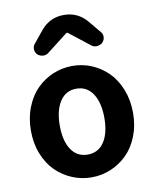

<svg xmlns="http://www.w3.org/2000/svg" viewBox="-93 -914 811 998"><g transform="rotate(-10 313.0 -415.0)"><path d="M309.6 13.7Q256.8 13.7 208.5 -6.3Q160.2 -26.4 122.6 -63Q85 -99.6 62.5 -155.8Q40 -211.9 40 -279.3Q40 -346.7 62.5 -403.3Q85 -460 122.6 -497.1Q160.2 -534.2 208.5 -554.2Q256.8 -574.2 309.6 -574.2Q363.3 -574.2 411.1 -554.2Q459 -534.2 496.6 -497.1Q534.2 -460 556.6 -403.3Q579.1 -346.7 579.1 -279.3Q579.1 -211.9 556.6 -155.8Q534.2 -99.6 496.6 -63Q459 -26.4 411.1 -6.3Q363.3 13.7 309.6 13.7ZM427.7 -279.3Q427.7 -359.4 397 -406.7Q366.2 -454.1 310.1 -454.1Q253.9 -454.1 223.1 -406.7Q192.4 -359.4 192.4 -279.3Q192.4 -199.2 223.1 -152.8Q253.9 -106.4 310.1 -106.4Q366.2 -106.4 397 -152.8Q427.7 -199.2 427.7 -279.3ZM141.6 -665Q128.9 -677.7 128.9 -696.3Q128.9 -710 138.7 -721.7L190.4 -785.2Q238.3 -842.8 312.5 -842.8Q386.7 -842.8 434.6 -785.2L487.3 -721.7Q497.1 -710.9 497.1 -696.3Q497.1 -677.7 483.4 -665Q471.7 -654.3 454.1 -653.3Q453.1 -653.3 452.1 -653.3Q436.5 -653.3 424.8 -663.1L316.4 -748Q315.4 -749 313 -749Q310.5 -749 309.6 -748L200.2 -663.1Q188.5 -653.3 172.9 -653.3Q171.9 -653.3 170.9 -653.3Q154.3 -654.3 141.6 -665Z"/></g></svg>

Font: Gen Jyuu GothicX Bold
Style: Bold
Weight: 700
Designer: Ryoko NISHIZUKA (kana &amp; ideographs); Paul D. Hunt (Latin, Greek &amp; Cyrillic); Wenlong ZHANG (bopomofo); Sandoll C
Version: Version 1.058.20140828